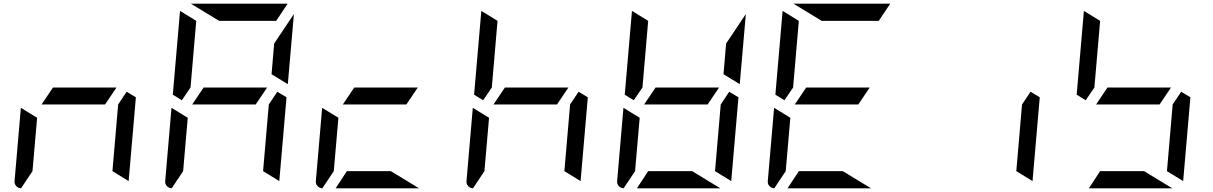

<svg xmlns="http://www.w3.org/2000/svg" viewBox="-20 -1020 6568 1040"><path d="M205 -454 267 -546H611L549 -454ZM94 0Q78 -1 67.5 -12.5Q57 -24 59 -41L93 -436L181 -382L156 -93ZM716 -493 677 -41V-39L589 -93L620 -454L666 -523Z M1021 -454 1083 -546H1427L1365 -454ZM1539 -564 1451 -618 1465 -784 1572 -944ZM1012 -546 965 -477 916 -507 955 -959V-961L1043 -907ZM1167 -907 1014 -1000H1536H1538L1476 -907ZM910 0Q894 -1 883.5 -12.5Q873 -24 875 -41L909 -436L997 -382L972 -93ZM1532 -493 1493 -41V-39L1405 -93L1436 -454L1482 -523Z M1837 -454 1899 -546H2243L2181 -454ZM2250 0H1798L1859 -93H2097ZM1726 0Q1710 -1 1699.5 -12.5Q1689 -24 1691 -41L1725 -436L1813 -382L1788 -93Z M2653 -454 2715 -546H3059L2997 -454ZM2644 -546 2597 -477 2548 -507 2587 -959V-961L2675 -907ZM2542 0Q2526 -1 2515.5 -12.5Q2505 -24 2507 -41L2541 -436L2629 -382L2604 -93ZM3164 -493 3125 -41V-39L3037 -93L3068 -454L3114 -523Z M3469 -454 3531 -546H3875L3813 -454ZM3987 -564 3899 -618 3913 -784 4020 -944ZM3460 -546 3413 -477 3364 -507 3403 -959V-961L3491 -907ZM3882 0H3430L3491 -93H3729ZM3358 0Q3342 -1 3331.5 -12.5Q3321 -24 3323 -41L3357 -436L3445 -382L3420 -93ZM3980 -493 3941 -41V-39L3853 -93L3884 -454L3930 -523Z M4285 -454 4347 -546H4691L4629 -454ZM4276 -546 4229 -477 4180 -507 4219 -959V-961L4307 -907ZM4431 -907 4278 -1000H4800H4802L4740 -907ZM4698 0H4246L4307 -93H4545ZM4174 0Q4158 -1 4147.5 -12.5Q4137 -24 4139 -41L4173 -436L4261 -382L4236 -93Z M5612 -493 5573 -41V-39L5485 -93L5516 -454L5562 -523Z M5917 -454 5979 -546H6323L6261 -454ZM5908 -546 5861 -477 5812 -507 5851 -959V-961L5939 -907ZM6330 0H5878L5939 -93H6177ZM6428 -493 6389 -41V-39L6301 -93L6332 -454L6378 -523Z"/></svg>

Font: DSEG7 Modern Mini
Style: Italic
Weight: 400
Italic angle: -5°
Designer: Keshikan(Twitter:@keshinomi_88pro)
Version: Version 0.46